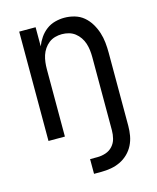

<svg xmlns="http://www.w3.org/2000/svg" viewBox="-110 -605 720 882"><g transform="rotate(-15 250.0 -164.0)"><path d="M227 200V130H262Q282 130 301.5 123.5Q321 117 334.5 102Q348 87 353 67.5Q358 48 358 28V-320Q358 -337 356 -353.5Q354 -370 349 -385.5Q344 -401 334.5 -415Q325 -429 312 -439Q299 -449 283 -453.5Q267 -458 250 -458Q233 -458 217 -453.5Q201 -449 188 -439Q175 -429 165.5 -415Q156 -401 151 -385.5Q146 -370 144 -353.5Q142 -337 142 -320V0H64V-520H142V-429Q150 -450 163 -469Q176 -488 194.5 -502Q213 -516 235.5 -522Q258 -528 280 -528Q305 -528 329 -521Q353 -514 371.5 -498.5Q390 -483 403 -461.5Q416 -440 423.5 -416.5Q431 -393 433.5 -368.5Q436 -344 436 -320V28Q436 51 432 74Q428 97 417.5 118Q407 139 390 155.5Q373 172 352 182Q331 192 308 196Q285 200 262 200Z"/></g></svg>

Font: Iosevka www.saffi
Style: Regular
Weight: 400
Monospace: yes
Designer: Belleve Invis
Foundry: Belleve Invis
Version: Version 22.0.2; ttfautohint (v1.8.3)